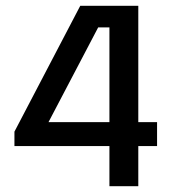

<svg xmlns="http://www.w3.org/2000/svg" viewBox="-20 -645 614 665"><path d="M30 -139V-189L258 -625H459V-222H524V-139H459V0H359V-139ZM359 -222V-550H320L148 -222Z"/></svg>

Font: Changa
Style: Regular
Weight: 400
Designer: Eduardo Rodriguez Tunni
Foundry: Eduardo Rodriguez Tunni
Version: Version 2.002; ttfautohint (v1.5.10-5e6f)